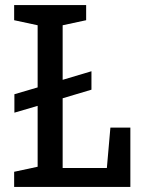

<svg xmlns="http://www.w3.org/2000/svg" viewBox="-20 -740 563 760"><path d="M417 -235H496V0H36V-60L129 -80V-321L37 -294V-367L129 -394V-640L36 -660V-720H321V-660L228 -640V-424L342 -458V-385L228 -351V-75H403Z"/></svg>

Font: Hermeneus One
Style: Regular
Weight: 400
Designer: Rodrigo Fuenzalida, Pablo Impallari
Foundry: Pablo Impallari, Rodrigo Fuenzalida
Version: Version 1.002; ttfautohint (v0.93) -l 8 -r 50 -G 200 -x 14 -